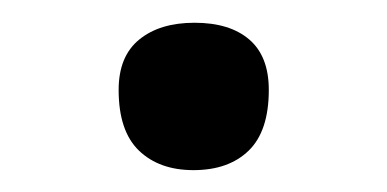

<svg xmlns="http://www.w3.org/2000/svg" viewBox="-20 -436 349 173"><path d="M154.3 -282.7Q123.5 -282.7 105.2 -300.3Q86.9 -317.9 86.9 -355Q86.9 -385.3 105.5 -400.4Q124 -415.5 155.3 -415.5Q187 -415.5 204.6 -400.4Q222.2 -385.3 222.2 -355Q222.2 -317.9 204.1 -300.3Q186 -282.7 154.3 -282.7Z"/></svg>

Font: Pinar-DS2-FD Regular
Style: Regular
Weight: 400
Designer: Amin Abedi
Version: Version 2.000